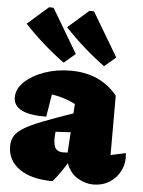

<svg xmlns="http://www.w3.org/2000/svg" viewBox="-56 -833 661 889"><g transform="rotate(5 275.0 -388.5)"><path d="M222 12Q124 12 68 -27Q12 -66 12 -133Q12 -158 23 -178Q34 -198 63 -216.5Q92 -235 147.5 -257Q203 -279 291 -309L294 -353Q246 -378 184 -388L167 -283Q14 -281 14 -360Q14 -399 48.5 -432Q83 -465 139.5 -485Q196 -505 262 -505Q400 -505 479 -408V-132L549 -147Q554 -102 536.5 -66Q519 -30 486 -9.5Q453 11 411 11Q373 11 337.5 -10.5Q302 -32 285 -77Q259 -32 222 12ZM214 -186Q214 -152 225 -138.5Q236 -125 259 -125Q270 -125 280 -126L286 -221L216 -217Q214 -201 214 -186ZM225 -539Q123 -614 39 -704L136 -789L157 -788L278 -584ZM413 -539Q311 -614 227 -704L324 -789L345 -788L466 -584Z"/></g></svg>

Font: Piazzolla Black
Style: Regular
Weight: 900
Designer: Juan Pablo del Peral
Foundry: Huerta Tipografica
Version: Version 1.330